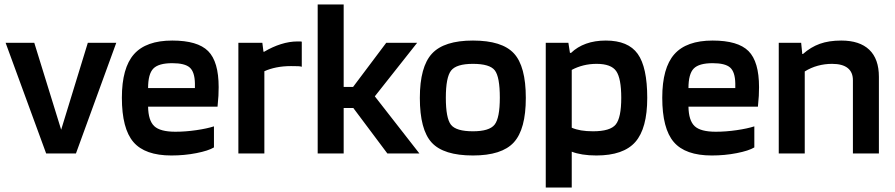

<svg xmlns="http://www.w3.org/2000/svg" viewBox="-20 -685 3995 857"><path d="M372 -494H499L319 0H186L5 -494H133L253 -106Z M935 -121V-27Q910 -12 856.5 -1.5Q803 9 745 9Q627 9 575.5 -51Q524 -111 524 -249Q524 -382 578 -443Q632 -504 749 -504Q862 -504 909 -457Q956 -410 956 -296Q956 -275 955 -257.5Q954 -240 951 -209H641Q642 -147 668.5 -122Q695 -97 763 -97Q808 -97 856 -104Q904 -111 935 -121ZM749 -403Q688 -403 664.5 -379Q641 -355 641 -292H850V-313Q849 -364 827 -383.5Q805 -403 749 -403Z M1160 0H1044V-494H1151L1156 -454H1159Q1196 -476 1234 -488Q1272 -500 1308 -500Q1318 -500 1321.5 -500Q1325 -500 1327 -499V-387Q1321 -389 1311.5 -389.5Q1302 -390 1279 -390Q1244 -390 1214 -384Q1184 -378 1160 -367Z M1514 -203V0H1398V-665H1514V-297H1556L1704 -494H1842L1653 -255L1852 0H1709L1557 -203Z M2327 -248Q2327 -108 2273.5 -49.5Q2220 9 2091 9Q1960 9 1907 -48.5Q1854 -106 1854 -248Q1854 -387 1908 -445.5Q1962 -504 2091 -504Q2221 -504 2274 -446.5Q2327 -389 2327 -248ZM1970 -249Q1970 -157 1993 -128Q2016 -99 2091 -99Q2164 -99 2187.5 -128.5Q2211 -158 2211 -249Q2211 -342 2188.5 -371Q2166 -400 2091 -400Q2017 -400 1993.5 -370Q1970 -340 1970 -249Z M2532 152H2416V-494H2517L2524 -449H2529Q2557 -476 2596 -490Q2635 -504 2684 -504Q2784 -504 2826.5 -444.5Q2869 -385 2869 -248Q2869 -112 2816 -51.5Q2763 9 2642 9Q2608 9 2580 4.5Q2552 0 2532 -8ZM2753 -248Q2753 -335 2730.5 -367.5Q2708 -400 2643 -400Q2612 -400 2584 -393Q2556 -386 2532 -373V-115Q2550 -107 2573.5 -103Q2597 -99 2627 -99Q2704 -99 2728.5 -129.5Q2753 -160 2753 -248Z M3347 -121V-27Q3322 -12 3268.5 -1.5Q3215 9 3157 9Q3039 9 2987.5 -51Q2936 -111 2936 -249Q2936 -382 2990 -443Q3044 -504 3161 -504Q3274 -504 3321 -457Q3368 -410 3368 -296Q3368 -275 3367 -257.5Q3366 -240 3363 -209H3053Q3054 -147 3080.5 -122Q3107 -97 3175 -97Q3220 -97 3268 -104Q3316 -111 3347 -121ZM3161 -403Q3100 -403 3076.5 -379Q3053 -355 3053 -292H3262V-313Q3261 -364 3239 -383.5Q3217 -403 3161 -403Z M3572 0H3456V-494H3556L3561 -444H3564Q3599 -475 3639.5 -489.5Q3680 -504 3735 -504Q3817 -504 3860 -463Q3903 -422 3903 -342V0H3787V-327Q3787 -363 3763.5 -381.5Q3740 -400 3694 -400Q3661 -400 3630 -391.5Q3599 -383 3572 -366Z"/></svg>

Font: Blinker SemiBold
Style: Regular
Weight: 600
Designer: Juergen Huber
Foundry: supertype
Version: Version 1.015;PS 1.15;hotconv 1.0.88;makeotf.lib2.5.647800